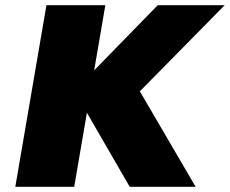

<svg xmlns="http://www.w3.org/2000/svg" viewBox="-20 -720 886 740"><path d="M159 -700 39 0H266L386 -700ZM588 -700 266 -370 480 0H734L519 -368L846 -700Z"/></svg>

Font: Jost Black
Style: Italic
Weight: 900
Italic angle: -5°
Version: Version 3.710